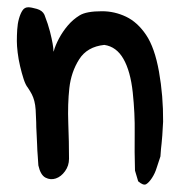

<svg xmlns="http://www.w3.org/2000/svg" viewBox="-20 -491 518 523"><path d="M25.9 -378.9Q25.9 -394.5 26.9 -410.4Q27.8 -426.3 31.7 -440.2Q35.6 -454.1 41.3 -462.6Q46.9 -471.2 57.1 -471.2Q64.9 -471.2 80.3 -466.8Q95.7 -462.4 101.1 -450.7Q111.3 -424.3 116.2 -404.8Q121.1 -385.3 123.3 -372.6Q125.5 -359.9 125.5 -354.2Q125.5 -348.6 126.5 -351.6Q130.4 -366.7 140.6 -386Q150.9 -405.3 164.8 -421.6Q178.7 -438 197 -449.2Q215.3 -460.4 257.8 -460.4Q292 -460.4 323.2 -445.6Q354.5 -430.7 377.9 -396Q401.4 -361.3 413.1 -295.7Q424.8 -230 424.3 -159.7Q421.9 -113.3 420.2 -100.6Q418.5 -87.9 417 -64.9Q411.1 -48.3 406.7 -33.7Q402.3 -19 394 -6.3Q385.7 6.3 378.2 10.7Q370.6 15.1 356.4 2.9L347.7 -26.4Q346.2 -76.7 346.9 -129.2Q347.7 -181.6 341.6 -239.3Q335.4 -296.9 316.4 -330.3Q297.4 -363.8 264.2 -368.7Q217.3 -363.8 195.6 -329.3Q173.8 -294.9 168.9 -251.2Q164.1 -207.5 166 -155.8Q168 -104 168 -58.6Q168 -39.6 157.2 -24.7Q146.5 -9.8 132.1 -4.9Q117.7 0 104 -7.1Q90.3 -14.2 84.5 -40.5Q84 -51.3 82.8 -66.2Q81.5 -81.1 81.1 -97.2Q80.6 -113.3 79.6 -129.2Q78.6 -145 78.6 -158.2Q78.1 -178.7 77.1 -192.1Q76.2 -205.6 73.5 -215.8Q70.8 -226.1 66.7 -234.1Q62.5 -242.2 55.7 -252.4Q49.8 -259.3 44.4 -275.6Q39.1 -292 34.7 -310.8Q30.3 -329.6 28.1 -347.9Q25.9 -366.2 25.9 -378.9Z"/></svg>

Font: AKL 022
Style: Regular
Weight: 400
Designer: AKL
Foundry: AKL
Version: Version 2.053;August 19, 2024;FontCreator 13.0.0.2675 64-bit